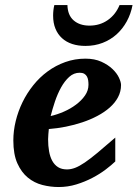

<svg xmlns="http://www.w3.org/2000/svg" viewBox="-20 -734 549 766"><path d="M333 -396Q333 -404.8 331.8 -413.3Q330.6 -421.9 326.9 -428.7Q323.2 -435.5 316.2 -439.7Q309.1 -443.8 297.9 -443.8Q274.4 -443.8 256.1 -427.2Q237.8 -410.6 223.6 -385Q209.5 -359.4 199.2 -328.9Q189 -298.3 182.1 -271Q208 -276.9 234.9 -288.6Q261.7 -300.3 283.4 -316.7Q305.2 -333 319.1 -353Q333 -373 333 -396ZM462.9 -395Q462.9 -368.7 450.9 -346.2Q439 -323.7 418 -305.2Q397 -286.6 368.9 -271.7Q340.8 -256.8 308.8 -246.1Q276.9 -235.4 242.4 -228.5Q208 -221.7 174.8 -219.2Q173.8 -210 172.9 -198.2Q171.9 -186.5 171.9 -178.2Q171.9 -152.3 175.8 -130.4Q179.7 -108.4 188.5 -92.3Q197.3 -76.2 211.7 -67.1Q226.1 -58.1 247.1 -58.1Q263.2 -58.1 279.8 -64.5Q296.4 -70.8 318.4 -85.7Q340.3 -100.6 369.6 -125Q398.9 -149.4 439.9 -185.1V-89.8Q425.3 -75.7 401.9 -57.9Q378.4 -40 348.6 -24.4Q318.8 -8.8 284.7 1.7Q250.5 12.2 213.9 12.2Q181.2 12.2 148.9 3.9Q116.7 -4.4 91.1 -25.4Q65.4 -46.4 49.3 -82.3Q33.2 -118.2 33.2 -173.8Q33.2 -211.9 42.7 -251Q52.2 -290 69.8 -326.2Q87.4 -362.3 112.8 -394Q138.2 -425.8 170.2 -449.2Q202.1 -472.7 240.2 -486.3Q278.3 -500 320.8 -500Q357.4 -500 384.3 -487.8Q411.1 -475.6 428.7 -458.7Q446.3 -441.9 454.6 -424.1Q462.9 -406.2 462.9 -395ZM508.8 -713.9Q502 -678.2 485.6 -648.4Q469.2 -618.7 445.1 -596.9Q420.9 -575.2 389.4 -563Q357.9 -550.8 320.8 -550.8Q291.5 -550.8 267.8 -558.6Q244.1 -566.4 227.3 -581.8Q210.4 -597.2 201.2 -619.6Q191.9 -642.1 191.9 -671.9Q191.9 -682.6 193.1 -693.1Q194.3 -703.6 196.8 -713.9H249Q250 -673.3 273.9 -652.6Q297.9 -631.8 336.9 -631.8Q378.4 -631.8 409.9 -653.8Q441.4 -675.8 457 -713.9Z"/></svg>

Font: Charis SIL Viet
Style: Bold Italic
Weight: 700
Italic angle: -11°
Foundry: SIL International
Version: Version 5.000